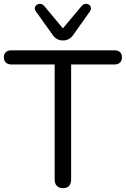

<svg xmlns="http://www.w3.org/2000/svg" viewBox="-23 -965 650 992"><path d="M302 7Q281.5 7 270.5 -4.8Q259.5 -16.5 259.5 -37V-632H35.5Q17.5 -632 7.2 -642Q-3 -652 -3 -669Q-3 -686.5 7.2 -695.8Q17.5 -705 35.5 -705H568.5Q587 -705 597 -695.8Q607 -686.5 607 -669Q607 -651.5 597 -641.8Q587 -632 568.5 -632H344.5V-37Q344.5 -16.5 334 -4.8Q323.5 7 302 7ZM302 -756Q286.5 -756 273.2 -762.5Q260 -769 249.5 -784L162.5 -906Q155 -916.5 157.2 -926Q159.5 -935.5 168 -940.8Q176.5 -946 187 -944.8Q197.5 -943.5 206.5 -933L302 -818.5L398 -933Q407 -943.5 417.5 -944.8Q428 -946 436.2 -940.8Q444.5 -935.5 446.8 -926.2Q449 -917 441.5 -906L355 -784Q344.5 -769 331.2 -762.5Q318 -756 302 -756Z"/></svg>

Font: Nunito ExtraLight
Style: Regular
Weight: 200
Designer: Vernon Adams
Foundry: Vernon Adams
Version: Version 3.602;April 4, 2023;FontCreator 14.0.0.2856 64-bit